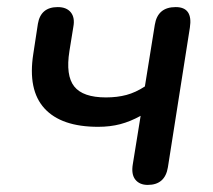

<svg xmlns="http://www.w3.org/2000/svg" viewBox="-20 -515 602 542"><path d="M397 7Q374 7 362 -8Q350 -23 355 -52L377 -188Q348 -172 319.5 -164.5Q291 -157 257 -157Q153 -157 105.5 -209Q58 -261 74 -363L87 -448Q95 -495 143 -495Q168 -495 180 -480Q192 -465 187 -439L176 -371Q165 -302 189.5 -271Q214 -240 279 -240Q311 -240 337 -247Q363 -254 389 -271L417 -445Q425 -495 476 -495Q525 -495 516 -437L454 -43Q446 7 397 7Z"/></svg>

Font: Nunito SemiBold
Style: Italic
Weight: 600
Italic angle: -9°
Designer: Vernon Adams
Foundry: Vernon Adams
Version: Version 3.601; ttfautohint (v1.8.2.53-6de2)